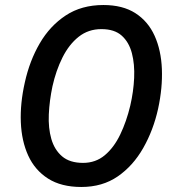

<svg xmlns="http://www.w3.org/2000/svg" viewBox="-20 -735 681 765"><path d="M304 10Q224 10 171.5 -23.5Q119 -57 92.5 -115Q66 -173 63 -248Q60 -323 79 -407Q98 -493 138.5 -562.5Q179 -632 242 -673.5Q305 -715 392 -715Q469 -715 519.5 -682.5Q570 -650 596 -592.5Q622 -535 625 -460Q628 -385 610 -302Q591 -216 550.5 -145Q510 -74 449 -32Q388 10 304 10ZM311 -86Q361 -86 397.5 -116.5Q434 -147 459 -199Q484 -251 499 -314Q512 -370 514.5 -424.5Q517 -479 505.5 -523Q494 -567 465 -593Q436 -619 384 -619Q332 -619 293.5 -588.5Q255 -558 229 -506Q203 -454 189 -391Q177 -334 174.5 -279.5Q172 -225 184.5 -181.5Q197 -138 227.5 -112Q258 -86 311 -86Z"/></svg>

Font: Prodigy Sans Medium
Style: Italic
Weight: 500
Italic angle: -13°
Designer: Wei Huang
Foundry: Wei Huang
Version: Version 1.003; ttfautohint (v1.8.3)